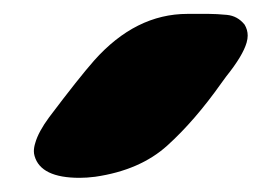

<svg xmlns="http://www.w3.org/2000/svg" viewBox="-20 -251 370 271"><path d="M92.3 0Q37.6 0 28.8 -30.8Q27.8 -34.2 27.8 -37.6Q27.8 -43 29.8 -49.3Q34.2 -64.9 49.3 -85.4Q91.3 -141.1 112.8 -165.5Q171.4 -231.4 244.6 -231.4H274.9Q285.2 -231.4 300.3 -230Q315.4 -228.5 325.2 -216.3Q329.6 -209 329.6 -200.7Q329.6 -196.3 328.1 -190.9Q322.8 -172.4 299.3 -143.1L292.5 -133.8Q254.9 -80.6 216.3 -45.7Q177.7 -10.7 114.3 -1.5Q102.5 0 92.3 0Z"/></svg>

Font: Weird Comic
Style: Italic
Weight: 400
Italic angle: -16°
Designer: GGBotNet
Foundry: GGBotNet
Version: 0.80